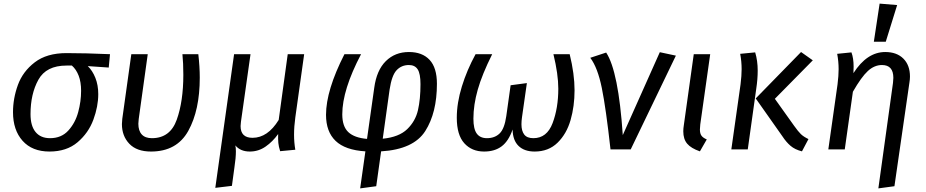

<svg xmlns="http://www.w3.org/2000/svg" viewBox="-20 -827 5129 1063"><path d="M52 -206Q52 -282 79 -356.5Q106 -431 172.5 -482Q239 -533 348 -533Q453 -533 589 -527L582 -453L466 -461Q492 -436 508 -396Q524 -356 524 -306Q524 -238 497 -164.5Q470 -91 409.5 -39.5Q349 12 254 12Q158 12 105 -47.5Q52 -107 52 -206ZM429 -324Q429 -373 415.5 -408Q402 -443 378 -464H348Q236 -464 192.5 -385.5Q149 -307 149 -195Q149 -130 177 -96Q205 -62 257 -62Q320 -62 358.5 -104.5Q397 -147 413 -206.5Q429 -266 429 -324Z M1086 -397Q1086 -217 1022.5 -102.5Q959 12 816 12Q737 12 696 -31Q655 -74 655 -140Q655 -149 657 -169L707 -527H798L748 -168Q746 -150 746 -142Q746 -103 765 -82.5Q784 -62 821 -62Q922 -62 958.5 -164Q995 -266 995 -413Q995 -478 990 -527H1078Q1086 -457 1086 -397Z M1608 -81Q1608 -38 1615 2L1531 10Q1523 -15 1521 -35.5Q1519 -56 1520 -85Q1490 -43 1450.5 -15.5Q1411 12 1363 12Q1311 12 1283 -22Q1286 -9 1286 11Q1286 47 1278 99L1264 202L1172 213L1276 -527H1367L1314 -153Q1312 -135 1312 -129Q1312 -64 1378 -64Q1462 -64 1523 -163L1573 -527H1664L1615 -177Q1608 -127 1608 -81Z M2399 -363Q2399 -203 2334.5 -101.5Q2270 0 2090 11L2063 204L1974 216L2003 11Q1891 4 1838 -47Q1785 -98 1785 -191Q1785 -327 1887 -527H1979Q1875 -329 1875 -194Q1875 -127 1908.5 -95.5Q1942 -64 2012 -58L2052 -341Q2065 -438 2116 -488.5Q2167 -539 2244 -539Q2318 -539 2358.5 -495.5Q2399 -452 2399 -363ZM2137 -331 2099 -59Q2189 -68 2234.5 -112Q2280 -156 2294 -217Q2308 -278 2308 -361Q2308 -419 2292.5 -443Q2277 -467 2244 -467Q2203 -467 2176 -438.5Q2149 -410 2137 -331Z M2509 -175Q2509 -257 2537 -348Q2565 -439 2613 -527H2705Q2649 -415 2625 -330.5Q2601 -246 2601 -170Q2601 -113 2619.5 -87.5Q2638 -62 2676 -62Q2719 -62 2746 -88Q2773 -114 2783 -184L2807 -355L2897 -367L2870 -178Q2867 -157 2867 -139Q2867 -102 2882.5 -82Q2898 -62 2933 -62Q3008 -62 3039.5 -145.5Q3071 -229 3071 -336Q3071 -416 3044 -527H3134Q3161 -417 3161 -327Q3161 -239 3139 -162.5Q3117 -86 3067 -37Q3017 12 2940 12Q2883 12 2851 -19Q2819 -50 2818 -110Q2796 -46 2757.5 -17Q2719 12 2660 12Q2592 12 2550.5 -34Q2509 -80 2509 -175Z M3428 -79 3633 -538 3722 -519 3472 0H3360Q3335 -226 3312 -339.5Q3289 -453 3248 -507L3336 -536Q3404 -433 3428 -79Z M3857 -138Q3855 -116 3855 -110Q3855 -88 3863.5 -76Q3872 -64 3893 -55L3855 11Q3806 -6 3784.5 -31.5Q3763 -57 3763 -100Q3763 -116 3766 -134L3821 -527H3912Z M4312 -72 4164 -282 4415 -539 4480 -493 4270 -280 4377 -130Q4399 -99 4414 -84.5Q4429 -70 4456 -57L4420 11Q4381 1 4357 -19.5Q4333 -40 4312 -72ZM4080 -360Q4086 -408 4086 -444Q4086 -487 4078 -529L4161 -537Q4175 -491 4175 -436Q4175 -389 4167 -336L4120 0H4029Z M4924 -368Q4926 -388 4926 -396Q4926 -467 4863 -467Q4821 -467 4785 -434Q4749 -401 4702 -319L4657 0H4566L4617 -360Q4623 -408 4623 -444Q4623 -487 4615 -529L4694 -537Q4706 -505 4706 -458Q4706 -435 4705 -422Q4780 -539 4881 -539Q4945 -539 4981.5 -502.5Q5018 -466 5018 -403Q5018 -388 5015 -370L4932 204L4843 216ZM4947 -799 4884 -596H4818L4850 -807Z"/></svg>

Font: Fira Sans
Style: Italic
Weight: 400
Italic angle: -8°
Designer: bBox Type GmbH & Carrois Corporate GbR & Edenspiekermann AG
Foundry: bBox Type GmbH & Carrois Corporate GbR & Edenspiekermann AG
Version: Version 4.301